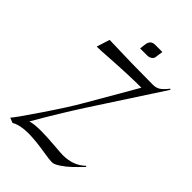

<svg xmlns="http://www.w3.org/2000/svg" viewBox="-205 -746 829 829"><g transform="rotate(45 209.0 -332.0)"><path d="M199 -612 202 -636Q204 -654 212 -661.5Q220 -669 234 -669H278L273 -634Q272 -624 263 -618Q254 -612 243 -612ZM393 -89 396 -85Q369 -57 352 -41Q335 -25 313 -10Q291 5 277 5Q263 5 226 -1Q160 -12 117 -12Q67 -12 37 5L14 -4Q26 -16 94 -116.5Q162 -217 191 -268L323 -496Q248 -496 139 -489Q82 -485 61 -485L80 -545Q222 -540 349 -540Q368 -540 381.5 -548.5Q395 -557 414 -581L418 -578L213 -263Q151 -167 84 -51Q107 -58 149 -58Q183 -58 243 -53Q278 -50 289 -50Q353 -50 393 -89Z"/></g></svg>

Font: Kleymissky
Style: Regular
Weight: 500
Italic angle: -8°
Designer: gluk
Foundry: gluk
Version: Version 0.283